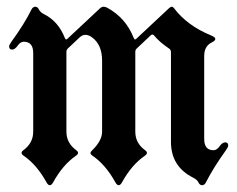

<svg xmlns="http://www.w3.org/2000/svg" viewBox="-20 -543 708 573"><path d="M7.3 -404.8Q7.3 -409.2 15.1 -419.9Q52.7 -471.7 73.7 -514.2Q78.1 -522.9 85.2 -522.9Q92.3 -522.9 96.2 -514.6Q100.1 -506.3 111.8 -500.5Q153.8 -479.5 173.3 -430.2Q175.3 -425.3 177.2 -425.3Q179.2 -425.3 181.2 -427.2L278.3 -518.1Q283.7 -522.9 289.3 -522.9Q294.9 -522.9 300.8 -519.5Q355.5 -489.3 378.9 -430.2Q380.9 -425.3 382.8 -425.3Q384.8 -425.3 386.7 -427.2L484.9 -519Q489.3 -522.9 492.7 -522.9Q496.1 -522.9 499 -519Q538.1 -466.8 609.4 -437.5Q622.6 -432.1 622.6 -426.8Q622.6 -421.4 611.3 -416Q589.4 -404.8 589.4 -376V-128.4Q589.4 -94.7 617.2 -94.7Q627 -94.7 635.3 -106.4Q643.6 -118.2 652.3 -118.2Q661.1 -118.2 661.1 -108.4Q661.1 -104 653.3 -93.3Q616.2 -41.5 594.7 1Q590.3 9.8 583.3 9.8Q576.2 9.8 572.3 1.5Q568.4 -6.8 556.6 -12.7Q490.2 -45.9 490.2 -119.6V-387.2Q490.2 -394 485.4 -397.5Q455.1 -418 439.5 -437.5Q437.5 -439.9 434.8 -439.9Q432.1 -439.9 429.7 -437.5L387.7 -397.9Q383.8 -394 383.8 -388.2V-149.9Q383.8 -115.7 413.1 -94.7Q418.5 -90.8 418.5 -86.7Q418.5 -82.5 412.1 -78.1Q373 -51.3 344.2 1Q339.4 9.8 334.2 9.8Q329.1 9.8 324.2 1Q295.4 -51.3 256.3 -78.1Q250 -82.5 250 -86.2Q250 -89.8 255.4 -94.7Q284.7 -123.5 284.7 -149.9V-361.8Q284.7 -410.2 253.9 -432.1Q244.1 -439 234.9 -439Q225.6 -439 217.8 -431.6L182.1 -397.9Q178.2 -394 178.2 -388.2V-149.9Q178.2 -116.2 207.5 -94.7Q212.9 -90.8 212.9 -86.7Q212.9 -82.5 206.5 -78.1Q167.5 -51.3 138.7 1Q133.8 9.8 128.7 9.8Q123.5 9.8 118.7 1Q89.8 -51.3 50.8 -78.1Q44.4 -82.5 44.4 -86.7Q44.4 -90.8 49.8 -94.7Q79.1 -116.2 79.1 -149.9V-384.8Q79.1 -418.5 50.8 -418.5Q41 -418.5 32.7 -406.7Q24.4 -395 15.9 -395Q7.3 -395 7.3 -404.8Z"/></svg>

Font: UnifrakturMaguntia17
Style: Book
Weight: 400
Designer: j. 'mach' wust, Gerrit Ansmann, Georg Duffner, based on a font by Peter Wiegel, original typeface by Carl Albert Fahrenw
Version: Version 2017-03-19